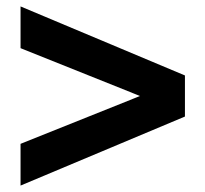

<svg xmlns="http://www.w3.org/2000/svg" viewBox="-20 -689 640 598"><path d="M44 -111V-241L416 -390L44 -539V-669L556 -454V-326Z"/></svg>

Font: Tanohe Sans SemiBold
Style: Regular
Weight: 600
Designer: Village Type and Design LLC & Cristiano Sobral
Foundry: Cooper Hewitt Smithsonian Design Museum
Version: Version 1.00;September 29, 2021;FontCreator 13.0.0.2655 64-b